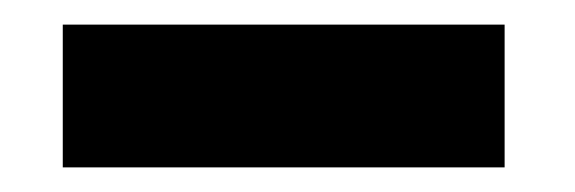

<svg xmlns="http://www.w3.org/2000/svg" viewBox="-20 -733 467 156"><path d="M390 -713H31V-597H390Z"/></svg>

Font: Bluebird
Style: SfBdNrw
Weight: 700
Designer: Jasper
Foundry: Cannot Into Space Fonts
Version: Version 0.98